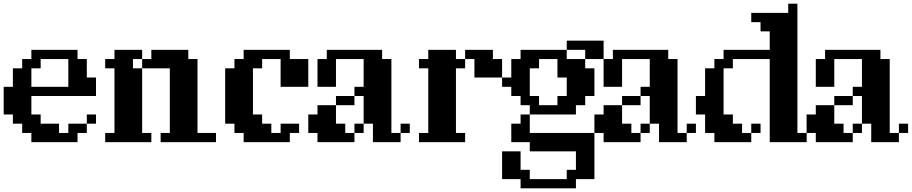

<svg xmlns="http://www.w3.org/2000/svg" viewBox="-20 -770 4939 1040"><path d="M500 -250H149.9V-149.9H200.2V-100.1H299.8V-49.8H350.1V-100.1H450.2V-149.9H500V-100.1H450.2V-49.8H399.9V0H149.9V-49.8H100.1V-100.1H49.8V-149.9H0V-299.8H49.8V-399.9H100.1V-450.2H149.9V-500H399.9V-450.2H450.2V-350.1H500ZM149.9 -299.8H350.1V-450.2H200.2V-399.9H149.9Z M799.8 -49.8V0H549.8V-49.8H600.1V-399.9H549.8V-450.2H600.1V-500H750V-450.2H799.8V-500H1000V-450.2H1049.8V-49.8H1149.9V0H850.1V-49.8H899.9V-399.9H750V-49.8ZM750 -399.9V-450.2H700.2V-399.9Z M1549.8 -49.8V0H1299.8V-49.8H1250V-100.1H1199.7V-399.9H1250V-450.2H1299.8V-500H1549.8V-450.2H1649.9V-299.8H1500V-450.2H1399.9V-399.9H1350.1V-149.9H1399.9V-100.1H1449.7V-49.8H1500V-100.1H1600.1V-49.8Z M1949.7 -100.1V-49.8H1899.9V-100.1H1949.7V-250H1899.9V-200.2H1799.8V-100.1H1850.1V-49.8H1899.9V0H1699.7V-49.8H1649.9V-149.9H1699.7V-200.2H1799.8V-250H1899.9V-299.8H1949.7V-450.2H1799.8V-299.8H1699.7V-450.2H1750V-500H2049.8V-450.2H2100.1V-49.8H2149.9V0H2000V-100.1ZM2199.7 -49.8H2149.9V-100.1H2199.7Z M2499.5 -49.8V0H2249.5V-49.8H2299.8V-399.9H2249.5V-450.2H2299.8V-500H2449.7V-450.2H2499.5V-500H2649.9V-450.2H2699.7V-350.1H2549.8V-450.2H2499.5V-399.9H2449.7V-49.8Z M3099.6 149.9V49.8H2849.6V0H2749.5V-100.1H2799.8V-149.9H2849.6V-200.2H2799.8V-250H2749.5V-299.8H2699.7V-350.1H2749.5V-450.2H2799.8V-500H3049.8V-549.8H3249.5V-450.2H3149.9V-500H3049.8V-450.2H3149.9V-399.9H3199.7V-250H3149.9V-200.2H3099.6V-149.9H2849.6V-49.8H3199.7V200.2H3099.6V250H2799.8V200.2H2699.7V49.8H2799.8V149.9H2849.6V200.2H3049.8V149.9ZM2899.9 -200.2H2999.5V-250H3049.8V-350.1H2999.5V-450.2H2899.9V-399.9H2849.6V-250H2899.9Z M3499.5 -100.1V-49.8H3449.7V-100.1H3499.5V-250H3449.7V-200.2H3349.6V-100.1H3399.9V-49.8H3449.7V0H3249.5V-49.8H3199.7V-149.9H3249.5V-200.2H3349.6V-250H3449.7V-299.8H3499.5V-450.2H3349.6V-299.8H3249.5V-450.2H3299.8V-500H3599.6V-450.2H3649.9V-49.8H3699.7V0H3549.8V-100.1ZM3749.5 -49.8H3699.7V-100.1H3749.5Z M4349.6 0H4149.4V-450.2H3949.7V-399.9H3899.4V-149.9H3949.7V-100.1H3999.5V-49.8H4049.3V0H3849.6V-49.8H3799.3V-149.9H3749.5V-250H3799.3V-399.9H3849.6V-450.2H3899.4V-500H4149.4V-600.1H4099.6V-649.9H4049.3V-700.2H4249.5V-750H4299.3V-49.8H4349.6ZM4099.6 -100.1V-49.8H4049.3V-100.1Z M4648.9 -100.1V-49.8H4599.1V-100.1H4648.9V-250H4599.1V-200.2H4499V-100.1H4549.3V-49.8H4599.1V0H4398.9V-49.8H4349.1V-149.9H4398.9V-200.2H4499V-250H4599.1V-299.8H4648.9V-450.2H4499V-299.8H4398.9V-450.2H4449.2V-500H4749V-450.2H4799.3V-49.8H4849.1V0H4699.2V-100.1ZM4898.9 -49.8H4849.1V-100.1H4898.9Z"/></svg>

Font: Redaction 50
Style: Bold
Weight: 700
Designer: Jeremy Mickel / Forest Young
Foundry: MCKL
Version: Version 2.001;hotconv 1.0.113;makeotfexe 2.5.65598 DEVELOPME